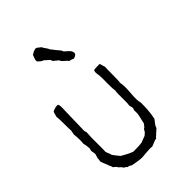

<svg xmlns="http://www.w3.org/2000/svg" viewBox="-202 -764 851 851"><g transform="rotate(-45 223.5 -339.0)"><path d="M146 -633Q145 -642 149.5 -652.5Q154 -663 154 -665Q156 -666 168 -673Q181 -678 184 -677Q189 -676 195 -670.5Q201 -665 205 -663Q207 -657 215 -646.5Q223 -636 225 -629Q228 -625 234.5 -617.5Q241 -610 244 -605Q246 -603 250.5 -598Q255 -593 257.5 -589Q260 -585 261 -580Q264 -577 272.5 -570Q281 -563 285.5 -557Q290 -551 291 -542Q291 -531 274 -526Q273 -526 272.5 -525.5Q272 -525 271 -525Q269 -526 261.5 -529Q254 -532 249 -532Q246 -538 233.5 -548Q221 -558 219 -567Q215 -569 208.5 -575Q202 -581 198 -583Q198 -584 196 -587.5Q194 -591 194 -594Q173 -612 172 -614Q160 -617 146 -633ZM220 -50 252 -62Q253 -66 257 -67Q261 -69 265.5 -77Q270 -85 271 -86Q276 -87 280.5 -94Q285 -101 287 -102Q288 -109 291.5 -121.5Q295 -134 297 -145.5Q299 -157 298 -170Q297 -174 299 -178Q301 -182 301 -185Q302 -188 300 -193.5Q298 -199 298 -201Q297 -204 298 -210.5Q299 -217 299 -219Q299 -222 299 -228.5Q299 -235 299 -240.5Q299 -246 299 -252Q299 -255 299 -273.5Q299 -292 301 -293Q298 -309 298.5 -340.5Q299 -372 298 -392Q293 -417 298 -425Q302 -428 334 -428Q337 -425 339 -415.5Q341 -406 343 -403Q342 -387 342 -352Q342 -317 340 -302Q345 -283 341 -239Q337 -195 343 -178Q344 -129 335 -85Q333 -81 327 -74Q321 -67 317.5 -61Q314 -55 312 -48Q308 -46 303 -40.5Q298 -35 294 -33Q293 -30 286.5 -25.5Q280 -21 279 -17Q270 -16 257.5 -10.5Q245 -5 242 -4Q229 -6 205.5 -3.5Q182 -1 175 -1Q164 -1 144 -4.5Q124 -8 118 -9Q110 -16 99 -17Q93 -25 86 -26Q81 -37 69 -45Q68 -51 60.5 -56.5Q53 -62 52 -64Q53 -67 47 -78Q32 -118 31 -119Q31 -122 32.5 -128Q34 -134 33 -138Q34 -142 36 -147.5Q38 -153 39 -157Q40 -161 38 -169.5Q36 -178 36 -181Q36 -184 38 -189.5Q40 -195 39 -198Q37 -221 34 -228Q37 -253 33 -288Q34 -291 35 -297.5Q36 -304 37 -307Q36 -319 36 -351Q36 -383 34 -398Q35 -400 37.5 -410Q40 -420 42 -423Q66 -434 77 -430Q82 -422 80 -395Q79 -374 78.5 -331.5Q78 -289 77 -267Q77 -264 79 -259Q81 -254 80 -250Q78 -231 78.5 -191Q79 -151 78 -133Q79 -129 83 -120Q87 -111 88 -105Q91 -100 112 -74Q149 -52 167 -47Q206 -47 220 -50Z"/></g></svg>

Font: FuturaRenner Light
Style: Regular
Weight: 300
Designer: BSozoo
Foundry: BSozoo
Version: Version 1.001;PS 001.001;hotconv 1.0.70;makeotf.lib2.5.58329